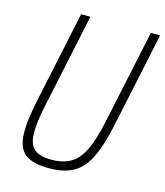

<svg xmlns="http://www.w3.org/2000/svg" viewBox="-119 -890 855 995"><g transform="rotate(15 308.0 -393.0)"><path d="M236 14Q154 14 113 -14.5Q72 -43 66.5 -111Q61 -179 85 -295L192 -800H242L134 -291Q113 -192 115.5 -135.5Q118 -79 147.5 -55.5Q177 -32 237 -32Q300 -32 341.5 -56.5Q383 -81 410.5 -138.5Q438 -196 459 -295L566 -800H616L508 -291Q484 -175 450.5 -108Q417 -41 366 -13.5Q315 14 236 14Z"/></g></svg>

Font: Victor Mono Thin
Style: Italic
Weight: 100
Italic angle: -12°
Monospace: yes
Designer: Rune Bjørnerås
Version: Version 1.561;gftools[0.9.30]